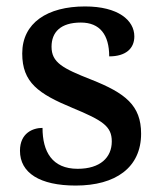

<svg xmlns="http://www.w3.org/2000/svg" viewBox="-20 -566 499 596"><path d="M215 10C339 10 418 -46 418 -151C418 -239 369 -277 263 -319C174 -354 140 -372 140 -421C140 -466 168 -496 231 -496C290 -496 319 -458 319 -391C370 -391 397 -415 397 -453C397 -503 347 -546 244 -546C127 -546 49 -495 49 -400C49 -310 99 -275 205 -231C299 -192 327 -174 327 -127C327 -77 291 -42 221 -42C142 -42 112 -95 112 -169C82 -169 42 -153 42 -98C42 -29 104 10 215 10Z"/></svg>

Font: Noto Serif Georgian Medium
Style: Regular
Weight: 500
Designer: Monotype Design Team, Akaki Razmadze
Foundry: Google LLC
Version: Version 2.003